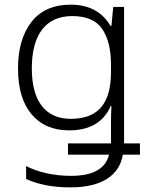

<svg xmlns="http://www.w3.org/2000/svg" viewBox="-20 -562 639 822"><path d="M283.2 -542C209.5 -542 153.8 -517.6 115.2 -468.8C76.7 -419.4 57.1 -353 57.1 -269C57.1 -183.6 76.7 -118.2 115.2 -72.8C153.8 -26.9 207 -3.9 275.9 -3.9C364.3 -3.9 423.3 -38.6 454.1 -107.9H457C455.6 -81.1 455.1 -55.2 455.1 -29.8V51.8H271V100.1H446.8C432.1 160.6 377.9 190.9 284.2 190.9C208 190.9 141.1 174.3 91.8 148.9V204.1C141.1 227.1 202.1 240.2 282.2 240.2C418.9 240.2 491.7 186.5 505.9 100.1H579.1V51.8H511.2V-532.2H464.8L457 -451.2H453.1C419.9 -507.3 365.7 -542 283.2 -542ZM289.1 -493.2C349.6 -493.2 392.6 -474.6 417.5 -438C442.4 -401.4 455.1 -350.6 455.1 -286.1V-253.9C455.1 -138.7 416 -53.2 283.2 -53.2C175.3 -53.2 116.2 -127.9 116.2 -269C116.2 -410.2 173.3 -493.2 289.1 -493.2Z"/></svg>

Font: Noto Reveo Sans
Style: Regular
Weight: 300
Designer: Monotype Design Team
Foundry: Monotype Imaging Inc.
Version: Version 2.007